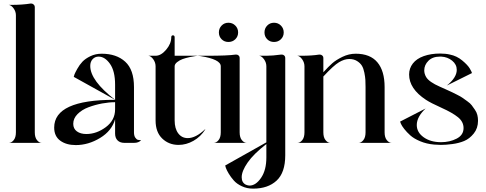

<svg xmlns="http://www.w3.org/2000/svg" viewBox="-20 -820 2788 1102"><path d="M179.7 -60.5Q179.7 -31.2 192.4 -15.6Q205.1 0 219.7 0H30.3Q45.9 0 58.6 -15.6Q71.3 -31.2 71.3 -60.5V-732.4Q71.3 -753.9 58.1 -772Q44.9 -790 30.3 -792H44.9Q108.4 -792 156.2 -799.8H159.2Q167 -799.8 173.3 -793.9Q179.7 -788.1 179.7 -780.3Z M640.6 -192.4Q640.6 -192.4 640.6 -233.4Q605.5 -233.4 565.9 -226.1Q526.4 -218.8 488.3 -204.6Q450.2 -190.4 425.3 -165.5Q400.4 -140.6 400.4 -109.4Q400.4 -81.1 421.4 -65.9Q442.4 -50.8 475.6 -50.8Q534.2 -50.8 587.4 -90.3Q640.6 -129.9 640.6 -192.4ZM640.6 -334Q640.6 -412.1 611.3 -453.6Q582 -495.1 545.9 -495.1Q525.4 -495.1 511.7 -480.5Q498 -465.8 498 -441.4Q498 -357.4 640.6 -247.1L403.3 -378.9Q404.3 -384.8 407.7 -393.6Q411.1 -402.3 423.8 -425.3Q436.5 -448.2 453.1 -465.8Q469.7 -483.4 499 -497.6Q528.3 -511.7 563.5 -511.7Q648.4 -511.7 698.7 -465.8Q749 -419.9 749 -320.3V-60.5Q749 -41 756.3 -30.3Q763.7 -19.5 771 -17.6Q778.3 -15.6 790 -15.6Q776.4 0 749 0H694.3Q668.9 0 654.8 -14.2Q640.6 -28.3 640.6 -53.7V-135.7Q622.1 -69.3 554.7 -28.3Q487.3 12.7 415 12.7Q360.4 12.7 325.7 -12.7Q291 -38.1 291 -87.9Q291 -247.1 637.7 -247.1H640.6Z M1206.1 0Q1221.7 0 1234.4 -15.6Q1247.1 -31.2 1247.1 -60.5V-439.5Q1247.1 -479.5 1130.9 -498Q1114.3 -500 1114.3 -500H1168Q1289.1 -500 1332 -506.8H1335.9Q1343.8 -506.8 1349.6 -501.5Q1355.5 -496.1 1355.5 -488.3V-60.5Q1355.5 -31.2 1368.2 -15.6Q1380.9 0 1396.5 0ZM1252 -594.7Q1236.3 -610.4 1236.3 -633.8Q1236.3 -657.2 1252 -673.3Q1267.6 -689.5 1291 -689.5Q1314.5 -689.5 1330.6 -673.3Q1346.7 -657.2 1346.7 -633.8Q1346.7 -610.4 1330.6 -594.7Q1314.5 -579.1 1291 -579.1Q1267.6 -579.1 1252 -594.7ZM982.4 -128.9Q982.4 -82 1002.9 -54.7Q1023.4 -27.3 1057.6 -27.3Q1103.5 -27.3 1157.2 -78.1L1158.2 -77.1Q1131.8 -35.2 1090.3 -11.7Q1048.8 11.7 1004.9 11.7Q949.2 11.7 911.1 -24.9Q873 -61.5 873 -128.9V-439.5Q873 -460.9 859.9 -479.5Q846.7 -498 832 -500H873Q904.3 -500 933.6 -534.7Q962.9 -569.3 962.9 -605.5Q962.9 -617.2 972.7 -617.2Q982.4 -617.2 982.4 -605.5V-500H1114.3Q1109.4 -499 1100.1 -498Q1090.8 -497.1 1068.4 -492.2Q1045.9 -487.3 1028.3 -481Q1010.7 -474.6 996.6 -463.4Q982.4 -452.1 982.4 -439.5Z M1593.8 -506.8Q1593.8 -506.8 1597.7 -506.8Q1605.5 -506.8 1611.3 -501.5Q1617.2 -496.1 1617.2 -488.3V71.3Q1617.2 170.9 1567.4 216.8Q1517.6 262.7 1432.6 262.7Q1397.5 262.7 1368.2 249Q1338.9 235.4 1321.8 215.8Q1304.7 196.3 1293 176.8Q1281.2 157.2 1276.4 143.6L1272.5 129.9L1508.8 -2.9V-439.5Q1508.8 -460.9 1495.6 -479.5Q1482.4 -498 1467.8 -500H1508.8Q1543.9 -500 1593.8 -506.8ZM1391.6 240.2Q1403.3 245.1 1412.1 245.1Q1448.2 245.1 1478.5 200.7Q1508.8 156.2 1508.8 84V6.8Q1435.5 63.5 1401.4 112.8Q1367.2 162.1 1367.2 197.3Q1367.2 228.5 1391.6 240.2ZM1513.7 -594.7Q1498 -610.4 1498 -633.8Q1498 -657.2 1513.7 -673.3Q1529.3 -689.5 1552.7 -689.5Q1576.2 -689.5 1592.3 -673.3Q1608.4 -657.2 1608.4 -633.8Q1608.4 -610.4 1592.3 -594.7Q1576.2 -579.1 1552.7 -579.1Q1529.3 -579.1 1513.7 -594.7Z M2187.5 -60.5Q2187.5 -31.2 2200.2 -15.6Q2212.9 0 2228.5 0H2038.1Q2052.7 0 2065.4 -15.6Q2078.1 -31.2 2078.1 -60.5V-305.7V-320.3Q2078.1 -344.7 2077.1 -361.3Q2076.2 -377.9 2071.3 -402.8Q2066.4 -427.7 2057.1 -442.9Q2047.9 -458 2029.3 -469.7Q2010.7 -481.4 1984.4 -481.4Q1957 -481.4 1925.8 -462.9Q1894.5 -444.3 1835.9 -380.9V-60.5Q1835.9 -31.2 1848.6 -15.6Q1861.3 0 1876 0H1686.5Q1702.1 0 1714.8 -15.6Q1727.5 -31.2 1727.5 -60.5V-439.5Q1727.5 -460.9 1714.4 -479.5Q1701.2 -498 1686.5 -500H1710.9Q1769.5 -500 1812.5 -506.8H1815.4Q1823.2 -506.8 1829.6 -501.5Q1835.9 -496.1 1835.9 -488.3V-405.3Q1865.2 -437.5 1886.7 -456.5Q1908.2 -475.6 1945.3 -493.7Q1982.4 -511.7 2021.5 -511.7Q2104.5 -511.7 2146 -462.4Q2187.5 -413.1 2187.5 -320.3Z M2504.9 -322.3Q2509.8 -320.3 2535.6 -308.6Q2561.5 -296.9 2569.8 -293Q2578.1 -289.1 2601.6 -277.3Q2625 -265.6 2634.3 -258.8Q2643.6 -252 2661.6 -239.3Q2679.7 -226.6 2687.5 -215.8Q2695.3 -205.1 2705.6 -190.4Q2715.8 -175.8 2719.7 -160.2Q2723.6 -144.5 2723.6 -127Q2723.6 -84 2699.2 -53.7Q2674.8 -23.4 2644 -10.7Q2613.3 2 2576.2 6.8Q2540 11.7 2510.7 11.7Q2497.1 11.7 2471.7 9.8Q2427.7 5.9 2391.6 -9.3Q2355.5 -24.4 2335 -43Q2314.5 -61.5 2300.3 -79.6Q2286.1 -97.7 2281.2 -109.4L2276.4 -122.1L2422.9 -197.3Q2372.1 -149.4 2372.1 -102.5Q2372.1 -60.5 2411.6 -32.2Q2451.2 -3.9 2511.7 -3.9Q2561.5 -3.9 2601.1 -24.4Q2640.6 -44.9 2640.6 -85Q2640.6 -121.1 2608.9 -147Q2577.1 -172.9 2514.2 -201.2Q2451.2 -229.5 2424.8 -247.1Q2328.1 -310.5 2328.1 -392.6Q2328.1 -427.7 2349.6 -455.6Q2371.1 -483.4 2412.1 -498Q2454.1 -512.7 2505.9 -512.7Q2538.1 -512.7 2562.5 -506.8Q2601.6 -499 2632.8 -473.1Q2664.1 -447.3 2676.3 -426.8Q2688.5 -406.2 2688.5 -400.4L2544.9 -329.1Q2601.6 -375 2601.6 -418.9Q2601.6 -450.2 2575.2 -471.7Q2548.8 -493.2 2512.7 -495.1H2504.9Q2462.9 -495.1 2439 -471.2Q2415 -447.3 2415 -416Q2415 -396.5 2425.8 -377.9Q2442.4 -349.6 2504.9 -322.3Z"/></svg>

Font: Olivea
Style: LigaturesFont
Weight: 400
Designer: Achmad Aprilia Pratama
Version: Version 001.000